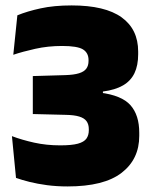

<svg xmlns="http://www.w3.org/2000/svg" viewBox="-20 -673 560 708"><path d="M229 14.5Q189 14.5 153.5 9.8Q118 5 89 -2.2Q60 -9.5 39 -17L24 -171Q61 -157 106 -147Q151 -137 202 -137Q244.5 -137 267.2 -143.2Q290 -149.5 298.8 -162Q307.5 -174.5 307.5 -192.5V-196.5Q307.5 -214.5 299.2 -226Q291 -237.5 272.2 -243.2Q253.5 -249 221.5 -249.5L101 -252.5V-392.5L221 -396Q252.5 -397 271.2 -402.8Q290 -408.5 298.2 -419.8Q306.5 -431 306.5 -448.5V-451.5Q306.5 -478 286 -490.8Q265.5 -503.5 209 -503.5Q157 -503.5 110 -493Q63 -482.5 29 -471L44 -616.5Q80.5 -631.5 129.8 -642.2Q179 -653 244 -653Q367.5 -653 428.5 -609Q489.5 -565 489.5 -483V-473Q489.5 -431.5 475.8 -403Q462 -374.5 433.5 -358Q405 -341.5 359.5 -335.5V-311.5L348.5 -331.5Q429 -321.5 461.2 -285Q493.5 -248.5 493.5 -183.5V-172Q493.5 -86 428.5 -35.8Q363.5 14.5 229 14.5Z"/></svg>

Font: Anek Kannada Medium ExtraBold
Style: Regular
Weight: 800
Version: Version 1.003